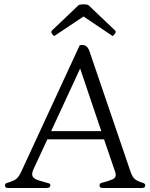

<svg xmlns="http://www.w3.org/2000/svg" viewBox="-20 -890 710 908"><path d="M4 -9Q3 -14 5 -19Q7 -24 13 -25Q32 -30 49 -38.5Q66 -47 80 -77L357 -676Q391 -684 403 -648L598 -76Q607 -50 621 -40.5Q635 -31 657 -25Q670 -20 666 -9Q665 -4 660.5 -2.5Q656 -1 652 -1H467Q463 -1 458 -2Q453 -3 451 -9Q450 -14 452 -19Q454 -24 460 -25Q492 -33 512.5 -42Q533 -51 525 -76L472 -231H204L138 -89Q127 -64 136.5 -52.5Q146 -41 167.5 -35.5Q189 -30 211 -23Q221 -20 217 -9Q216 -4 210.5 -2.5Q205 -1 200 -1H20Q16 -1 11 -2Q6 -3 4 -9ZM222 -270H459L359 -566ZM375 -812 237 -720Q231 -722 225.5 -731Q220 -740 226 -746L351 -865Q354 -868 364.5 -869Q375 -870 385.5 -869Q396 -868 399 -865L524 -746Q530 -741 524 -731.5Q518 -722 512 -720Z"/></svg>

Font: Diphylleia
Style: Regular
Weight: 400
Designer: Minha Hyung
Foundry: JAMO
Version: Version 1.000; ttfautohint (v1.8.4.7-5d5b);gftools[0.9.28]